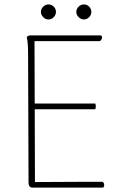

<svg xmlns="http://www.w3.org/2000/svg" viewBox="-20 -848 563 868"><path d="M126 0Q118 0 113.5 -6Q109 -12 109 -22L107 -600Q107 -630 105.5 -649Q104 -668 101 -680Q104 -684 108 -686Q112 -688 119 -688H433Q438 -688 440 -684.5Q442 -681 441 -676Q440 -671 437 -667Q434 -663 430 -662Q354 -662 283.5 -662Q213 -662 136 -662L138 -25Q189 -25 240 -25.5Q291 -26 341.5 -26Q392 -26 443 -26Q447 -25 449 -20.5Q451 -16 451 -11.5Q451 -7 449.5 -3.5Q448 0 443 0ZM131 -354V-380H411Q413 -373 413 -367Q413 -361 411 -354ZM199 -760Q186 -760 175.5 -770.5Q165 -781 165 -794Q165 -808 175.5 -818Q186 -828 199 -828Q213 -828 223 -818Q233 -808 233 -794Q233 -781 223 -770.5Q213 -760 199 -760ZM359 -760Q346 -760 335.5 -770.5Q325 -781 325 -794Q325 -808 335.5 -818Q346 -828 359 -828Q373 -828 383 -818Q393 -808 393 -794Q393 -781 383 -770.5Q373 -760 359 -760Z"/></svg>

Font: Arima Thin
Style: Regular
Weight: 100
Designer: Joana Correia and Natanael Gama
Foundry: NDISCOVER
Version: Version 1.101;gftools[0.9.23]